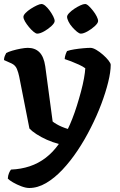

<svg xmlns="http://www.w3.org/2000/svg" viewBox="-27 -739 599 959"><path d="M119 200Q102 200 79.5 191.5Q57 183 38 172Q19 161 12 153Q13 137 18 125.5Q23 114 28 108Q78 106 121.5 91.5Q165 77 201.5 49Q238 21 267 -20Q236 -28 207 -41Q178 -54 155 -69Q132 -84 120 -97L69 -356Q65 -376 57.5 -394.5Q50 -413 31 -422L-7 -439Q-7 -450 -3 -459.5Q1 -469 4 -474Q14 -480 34.5 -486Q55 -492 76.5 -496Q98 -500 112 -500Q148 -500 170 -478Q192 -456 199 -408L236 -132Q242 -127 254.5 -119.5Q267 -112 282.5 -105.5Q298 -99 312 -95Q322 -115 334 -145.5Q346 -176 357 -211Q368 -246 377.5 -281.5Q387 -317 392.5 -347.5Q398 -378 399 -398Q387 -407 367.5 -416Q348 -425 328.5 -432.5Q309 -440 296 -444Q297 -457 301 -468Q305 -479 308 -484Q322 -489 344 -492.5Q366 -496 388.5 -498Q411 -500 425 -500Q437 -500 454 -490Q471 -480 487.5 -465.5Q504 -451 515 -437Q526 -423 526 -415Q526 -380 513.5 -329Q501 -278 479 -219.5Q457 -161 427 -102Q397 -42 361 12Q325 66 285 108.5Q245 151 203 175.5Q161 200 119 200ZM377 -571Q369 -571 357.5 -580.5Q346 -590 334 -603.5Q322 -617 315 -631.5Q308 -646 308 -655Q308 -663 318.5 -674Q329 -685 344 -695Q359 -705 374 -712Q389 -719 398 -719Q406 -719 416.5 -709Q427 -699 438 -685Q449 -671 456 -657Q463 -643 463 -634Q463 -624 447 -609Q431 -594 410.5 -582.5Q390 -571 377 -571ZM159 -571Q152 -571 140.5 -580.5Q129 -590 117.5 -604Q106 -618 98 -631.5Q90 -645 90 -655Q90 -663 100.5 -674Q111 -685 126.5 -695Q142 -705 157 -712Q172 -719 180 -719Q189 -719 200 -709.5Q211 -700 221.5 -685.5Q232 -671 239 -657Q246 -643 246 -634Q246 -624 230 -609Q214 -594 193.5 -582.5Q173 -571 159 -571Z"/></svg>

Font: Texturina 12pt
Style: Bold
Weight: 700
Designer: Guillermo Torres Carreño
Foundry: Omnibus-Type
Version: Version 1.002